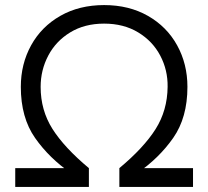

<svg xmlns="http://www.w3.org/2000/svg" viewBox="-20 -736 820 756"><path d="M40 -74H260V-54Q174 -113 118 -193Q62 -273 62 -394Q62 -484 102.5 -557.5Q143 -631 217.5 -673.5Q292 -716 390 -716Q488 -716 562.5 -673.5Q637 -631 677.5 -557.5Q718 -484 718 -394Q718 -273 662 -193Q606 -113 520 -54V-74H740V0H450V-74Q546 -154 592.5 -227.5Q639 -301 640 -394Q641 -460 611 -517Q581 -574 524 -608.5Q467 -643 390 -643Q313 -643 256.5 -608.5Q200 -574 170 -517Q140 -460 140 -394Q140 -302 186.5 -228.5Q233 -155 330 -74V0H40Z"/></svg>

Font: Uncut Sans VF
Style: Regular
Weight: 400
Designer: Kasper Nordkvist
Foundry: Uncut Type
Version: Version 1.100;FEAKit 1.0